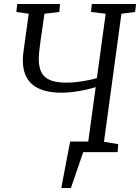

<svg xmlns="http://www.w3.org/2000/svg" viewBox="-20 -763 702 963"><path d="M287.5 180Q292.5 153 298.2 122.8Q304 92.5 309.8 62Q315.5 31.5 321.2 2Q327 -27.5 332 -53H426.5L397.5 0Q394 10 385.5 34.8Q377 59.5 366.8 89.2Q356.5 119 348 144.2Q339.5 169.5 335.5 180ZM327 0 330 -40 422.5 -52 460 -326Q434.5 -318 403.8 -311.5Q373 -305 343.2 -301.5Q313.5 -298 290 -298Q241.5 -298 204.8 -308Q168 -318 143.5 -338.2Q119 -358.5 106.8 -389Q94.5 -419.5 94.5 -460Q94.5 -471 95.5 -482.5Q96.5 -494 98 -506L124 -694L62 -703L66.5 -743H281L277.5 -703L203 -694L184 -563Q180.5 -536 177.5 -512Q174.5 -488 174.5 -466.5Q174.5 -429.5 186.2 -403Q198 -376.5 228.5 -362.5Q259 -348.5 314.5 -348.5Q339.5 -348.5 368 -352Q396.5 -355.5 422.8 -360.8Q449 -366 466 -371.5L510 -694L436.5 -703L440.5 -743H662.5L657.5 -703L589 -694L501.5 -52L573 -40L570 0Z"/></svg>

Font: Merriweather Light
Style: Italic
Weight: 300
Italic angle: -7.8°
Designer: Eben Sorkin
Foundry: Eben Sorkin
Version: Version 2.101